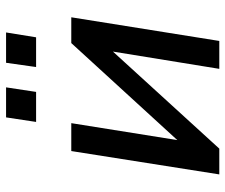

<svg xmlns="http://www.w3.org/2000/svg" viewBox="-75 -668 743 633"><g transform="rotate(-90 296.5 -351.5)"><path d="M38 0 115 -488H207L145 -100H116L471 -488H556L478 0H386L449 -388H477L123 0ZM392 -604 406 -703H506L490 -604ZM211 -604 226 -703H325L310 -604Z"/></g></svg>

Font: Nunito Sans 12pt SemiBold
Style: Italic
Weight: 600
Italic angle: -9°
Designer: Vernon Adams
Foundry: Vernon Adams
Version: Version 3.101;gftools[0.9.27]